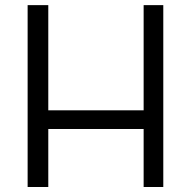

<svg xmlns="http://www.w3.org/2000/svg" viewBox="-20 -747 747 763"><path d="M550.8 -726.6H628.9V-3.9H550.8V-234.4H171.9V-3.9H89.8V-726.6H171.9V-308.6H550.8Z"/></svg>

Font: 和音 by 宁静之雨，公众号njzyshare
Style: Regular
Weight: 400
Designer: Steve Matteson
Foundry: Ascender Corporation
Version: Version 6.00;June 8, 2018;FontCreator 11.0.0.2388 32-bit